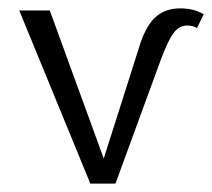

<svg xmlns="http://www.w3.org/2000/svg" viewBox="-20 -439 507 459"><path d="M411 -419Q443 -419 467 -405L451 -372Q441 -378 427 -378Q408 -378 394.5 -359.5Q381 -341 364 -295L256 0H196L26 -414H99L228 -60L311 -321Q326 -373 349.5 -396Q373 -419 411 -419Z"/></svg>

Font: EauTestInfant
Style: Italic
Weight: 400
Italic angle: -12°
Designer: Christian Thalmann (Catharsis Fonts)
Version: Version 0.001;PS 000.001;hotconv 1.0.88;makeotf.lib2.5.64775